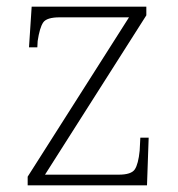

<svg xmlns="http://www.w3.org/2000/svg" viewBox="-20 -556 534 576"><path d="M63 0V-26L367 -504H159Q120 -504 109.5 -488.5Q99 -473 93 -433L92 -414H67L75 -536H419V-510L115 -32H336Q374 -32 384.5 -48Q395 -64 399 -104L401 -143H426L421 0Z"/></svg>

Font: Noto Serif Kannada ExtraLight
Style: Regular
Weight: 250
Version: Version 2.003